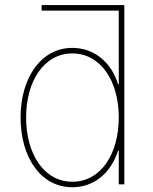

<svg xmlns="http://www.w3.org/2000/svg" viewBox="-20 -748 621 779"><path d="M273.4 11.7C361.3 11.7 430.2 -45.9 459 -136.7H461.9V0H484.4V-727.5H148.9V-705.1H461.9V-406.2H459C431.2 -497.1 360.4 -553.7 273.4 -553.7C146 -553.7 63.5 -431.6 63.5 -271.5C63.5 -109.9 145 11.7 273.4 11.7ZM273.4 -10.7C158.2 -10.7 85.9 -123.5 85.9 -271.5C85.9 -418.9 158.7 -531.2 273.4 -531.2C388.7 -531.2 461.9 -418.9 461.9 -271.5C461.9 -123.5 389.6 -10.7 273.4 -10.7Z"/></svg>

Font: Raveo Thin
Style: Regular
Weight: 100
Designer: Jakub Foglar, Rasmus Andersson (Inter)
Foundry: Jakubfoglar.com
Version: Version 1.100;Glyphs 3.2.3 (3260)